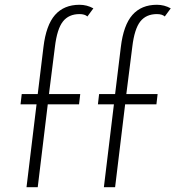

<svg xmlns="http://www.w3.org/2000/svg" viewBox="-20 -784 735 804"><path d="M133 -347H66L71 -390H138L162 -587Q173 -679 210.5 -721.5Q248 -764 313 -764Q344 -764 371 -749L346 -715Q335 -725 313 -725Q268 -725 243.5 -694Q219 -663 210 -588L185 -390H316L311 -347H180L138 0H91ZM457 -347H390L395 -390H462L486 -587Q497 -679 534.5 -721.5Q572 -764 637 -764Q668 -764 695 -749L670 -715Q659 -725 637 -725Q592 -725 567.5 -694Q543 -663 534 -588L509 -390H640L635 -347H504L462 0H415Z"/></svg>

Font: Josefin Sans Light
Style: Italic
Weight: 300
Italic angle: -7°
Designer: Santiago Orozco
Foundry: Typemade
Version: Version 2.000